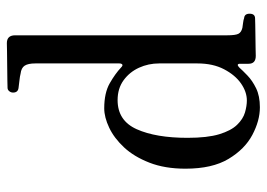

<svg xmlns="http://www.w3.org/2000/svg" viewBox="-129 -637 778 560"><g transform="rotate(-90 260.0 -357.0)"><path d="M227 12Q188 12 146.5 -10Q105 -32 76.5 -79.5Q48 -127 48 -205Q48 -265 65.5 -310Q83 -355 110 -384Q137 -413 167.5 -427.5Q198 -442 224 -442Q269 -442 297 -426Q325 -410 343 -393Q349 -387 352 -389.5Q355 -392 355 -398V-643Q355 -664 348.5 -674Q342 -684 325 -686Q318 -688 303.5 -689.5Q289 -691 283 -692Q270 -694 270 -708Q270 -714 274 -719Q278 -724 284 -724Q287 -724 305 -724.5Q323 -725 346.5 -725Q370 -725 389.5 -725.5Q409 -726 414 -726Q437 -726 437 -702V-84Q437 -59 441.5 -50.5Q446 -42 459 -39Q465 -38 473.5 -37Q482 -36 487 -34Q500 -33 500 -18Q500 -2 486 -2Q483 -2 468 -1.5Q453 -1 434 -1Q415 -1 398.5 -0.5Q382 0 377 0Q354 0 354 -21V-46Q354 -52 351 -52.5Q348 -53 343 -48Q335 -39 320 -24.5Q305 -10 282.5 1Q260 12 227 12ZM247 -26Q272 -26 296.5 -43Q321 -60 338 -92.5Q355 -125 355 -170V-282Q355 -313 342.5 -340.5Q330 -368 306 -385.5Q282 -403 248 -403Q188 -403 163 -347Q138 -291 138 -199Q138 -141 148.5 -106.5Q159 -72 176 -54.5Q193 -37 212 -31.5Q231 -26 247 -26Z"/></g></svg>

Font: Zen Old Mincho
Style: Regular
Weight: 400
Designer: Yoshimichi Ohira
Foundry: Positype
Version: Version 1.001